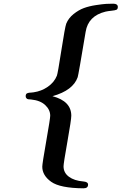

<svg xmlns="http://www.w3.org/2000/svg" viewBox="-20 -770 658 1040"><path d="M119.1 -249Q119.1 -254.9 121.1 -259Q123 -263.2 127.9 -265.1Q132.8 -267.1 137 -267.6Q141.1 -268.1 149.7 -268.6Q158.2 -269 162.1 -270Q204.1 -275.9 239 -300Q273.9 -324.2 288.1 -359.9Q293 -372.1 312.5 -498Q332 -624 338.9 -642.1Q351.1 -671.9 378.4 -693.8Q405.8 -715.8 434.3 -726.3Q462.9 -736.8 500 -742.4Q537.1 -748 555.2 -749Q573.2 -750 592.8 -750Q617.7 -750 618.2 -732.9Q618.2 -720.7 611.1 -717.3Q604 -713.9 584.5 -711.9Q564.9 -710 551.8 -707Q457.5 -684.1 443.8 -597.2Q404.8 -363.3 400.9 -352.1Q376 -280.3 264.2 -249Q366.2 -222.2 366.2 -143.1Q366.2 -122.1 345.2 -3.4Q324.2 115.2 324.2 130.9Q324.2 166 353.5 187.5Q382.8 209 431.2 212.9Q457 214.8 457 230Q457 250 432.1 250Q305.2 249 257.1 214.6Q209 180.2 209 132.8Q209 116.7 230.5 -5.6Q252 -127.9 252 -143.1Q252 -175.3 225.1 -200.7Q198.2 -226.1 148.9 -231Q147.9 -231 144 -231.4Q140.1 -231.9 138.2 -231.9Q136.2 -231.9 132.6 -232.4Q128.9 -232.9 127 -234.4Q125 -235.8 123 -238Q121.1 -240.2 120.1 -242.7Q119.1 -245.1 119.1 -249Z"/></svg>

Font: CMU Serif Extra
Style: BoldSlanted
Weight: 700
Italic angle: -9.46001°
Version: Version 0.7.0